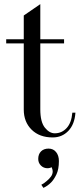

<svg xmlns="http://www.w3.org/2000/svg" viewBox="-20 -650 395 929"><path d="M10 0ZM290 -460V-440H175V-121Q175 -60 197 -32.5Q219 -5 245 -5Q279 -5 302.5 -30.5Q326 -56 330 -105H345Q341 -48 310.5 -16.5Q280 15 235 15Q171 15 133 -22.5Q95 -60 95 -120V-440H10V-460H95V-575L175 -630V-460ZM215 69Q238 69 251.5 86Q265 103 265 129Q265 169 253 194Q241 219 227 233Q210 250 190 259L180 244Q195 236 207 225Q218 216 226.5 204.5Q235 193 235 179Q235 175 234 171.5Q233 168 232 165Q231 161 230 159Q227 161 223 162Q215 164 210 164Q191 164 178 151Q165 138 165 119Q165 96 178.5 82.5Q192 69 215 69Z"/></svg>

Font: Oranienbaum
Style: Regular
Weight: 400
Designer: Oleg Pospelov and Jovanny Lemonad
Foundry: Oleg Pospelov and jovanny Lemonad
Version: Version 1.001; ttfautohint (v0.91) -l 8 -r 50 -G 200 -x 0 -w